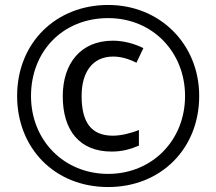

<svg xmlns="http://www.w3.org/2000/svg" viewBox="-20 -810 871 774"><path d="M416 -56C628 -56 783 -210 783 -423C783 -633 624 -790 416 -790C206 -790 49 -638 49 -423C49 -215 198 -56 416 -56ZM416 -109C237 -109 105 -245 105 -423C105 -603 233 -737 416 -737C596 -737 726 -599 726 -423C726 -243 592 -109 416 -109ZM430 -199C474 -199 507 -209 540 -223V-286C506 -272 466 -263 435 -263C347 -263 309 -318 309 -423C309 -523 356 -582 436 -582C465 -582 497 -574 530 -557L558 -616C520 -635 476 -646 435 -646C306 -646 233 -555 233 -422C233 -285 300 -199 430 -199Z"/></svg>

Font: Noto Sans Malayalam UI SemiCondensed
Style: Regular
Weight: 400
Width: 4
Designer: Jelle Bosma - Monotype Design Team
Foundry: Monotype Imaging Inc.
Version: Version 2.104